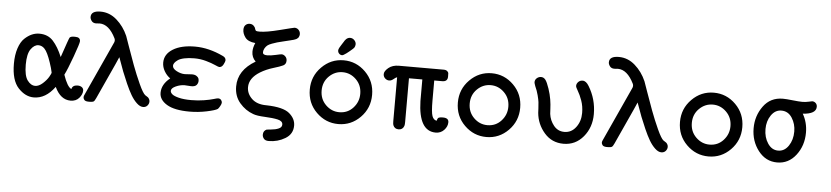

<svg xmlns="http://www.w3.org/2000/svg" viewBox="-46 -919 5866 1356"><g transform="rotate(5 2887.0 -240.5)"><path d="M43 -221.2Q43 -284.2 58.6 -331.1Q74.2 -377.9 99.6 -401.9Q125 -425.8 150.9 -437Q176.8 -448.2 204.1 -448.2Q265.1 -448.2 302 -407.7Q338.9 -367.2 368.2 -296.9Q415 -435.1 418.9 -439Q426.8 -447.8 446.8 -448.2H458Q494.1 -448.2 494.1 -419.9Q494.1 -404.8 459.5 -309.3Q424.8 -213.9 404.8 -174.8Q433.6 -90.8 462.9 -78.1Q468.8 -106.9 505.9 -106.9Q522.9 -106.9 534.9 -98.4Q546.9 -89.8 546.9 -74.2Q546.9 -48.3 524.9 -22.2Q502.9 3.9 463.9 3.9Q393.1 3.9 352.1 -83H351.1Q287.1 3.9 203.1 3.9Q143.1 3.9 93 -50Q43 -104 43 -221.2ZM127 -222.2Q127 -143.1 151.4 -110.6Q175.8 -78.1 205.1 -78.1Q231.9 -78.1 259 -102.5Q286.1 -127 300 -150.9Q314 -174.8 314 -182.1Q314 -184.1 306.2 -213.9Q282.2 -295.9 260 -331.1Q237.8 -366.2 204.1 -366.2Q175.3 -366.2 151.1 -332.3Q127 -298.3 127 -222.2Z M553.7 -28.8Q553.7 -36.6 561 -50.8L735.8 -433.1Q741.7 -448.2 734.9 -461.9Q688 -557.1 621.1 -557.1Q616.2 -557.1 609.6 -556.2Q603 -555.2 596.7 -555.2Q574.7 -555.2 564.2 -569.6Q553.7 -584 553.7 -597.2Q553.7 -641.1 621.1 -641.1Q685.1 -641.1 736.1 -596.4Q787.1 -551.8 815.9 -485.8Q817.9 -481.9 840.3 -416.5Q862.8 -351.1 887.5 -285.2Q912.1 -219.2 940.9 -156Q969.7 -92.8 986.8 -80.1Q987.8 -79.1 994.9 -75Q1002 -70.8 1006.3 -67.4Q1010.7 -64 1015.4 -55.9Q1020 -47.9 1020 -38.1Q1020 -22 1008.5 -9Q997.1 3.9 978 3.9Q956.1 3.9 932.9 -18.1Q909.7 -40 890.9 -72Q872.1 -104 851.6 -150.4Q831.1 -196.8 816.9 -233.4Q802.7 -270 787.1 -314.9Q783.2 -326.2 780.8 -332Q773.9 -314 757.8 -279.8L644 -30.8Q634.3 -8.8 626.7 -4.4Q619.1 0 601.1 0H587.9Q567.9 -1 560.8 -10Q553.7 -19 553.7 -28.8Z M1092.8 -106.9Q1092.8 -167 1151.9 -213.9Q1126 -231.9 1109.4 -261Q1092.8 -290 1092.8 -320.8Q1092.8 -380.9 1151.4 -417Q1210 -453.1 1307.6 -453.1Q1404.8 -453.1 1506.8 -404.8Q1529.8 -395 1529.8 -375Q1529.8 -366.2 1518.8 -345.2Q1507.8 -324.2 1489.7 -324.2Q1483.9 -324.2 1458.7 -335.7Q1433.6 -347.2 1393.3 -358.6Q1353 -370.1 1309.6 -370.1Q1268.6 -370.1 1238.3 -363.5Q1208 -356.9 1192.9 -345.9Q1177.7 -335 1170.7 -325Q1163.6 -314.9 1163.6 -305.2Q1163.6 -284.2 1193.6 -268.6Q1223.6 -252.9 1252 -252.9Q1260.7 -252.9 1277.8 -254.4Q1294.9 -255.9 1302.7 -255.9Q1322.8 -255.9 1334.7 -248Q1346.7 -240.2 1349.9 -231.7Q1353 -223.1 1353 -213.9Q1353 -197.8 1342.5 -184.8Q1332 -171.9 1304.7 -171.9Q1297.9 -171.9 1282.2 -173.3Q1266.6 -174.8 1257.8 -174.8Q1227.1 -174.8 1195.3 -160.4Q1163.6 -146 1163.6 -127Q1163.6 -114.7 1176.8 -103.3Q1189.9 -91.8 1224.9 -83Q1259.8 -74.2 1311 -74.2H1313Q1360.8 -74.2 1402.8 -81.1Q1444.8 -87.9 1469.7 -95.5Q1494.6 -103 1501 -103Q1515.1 -103 1522.5 -94Q1529.8 -85 1529.8 -75.2Q1529.8 -66.4 1521.2 -50.8Q1512.7 -35.2 1505.9 -28.8Q1489.7 -17.6 1429.7 -4.9Q1369.6 7.8 1307.6 7.8Q1200.7 7.8 1146.7 -24.7Q1092.8 -57.1 1092.8 -106.9Z M1620.6 -198.2Q1620.6 -313.5 1742.7 -384.8Q1713.9 -412.6 1713.9 -453.1Q1713.9 -481.9 1728.5 -515.1Q1676.8 -520 1656.7 -547.1Q1636.7 -574.2 1636.7 -602.1Q1636.7 -624 1648.7 -635.5Q1660.6 -647 1677.7 -647Q1693.8 -647 1704.8 -637.5Q1715.8 -627.9 1718.8 -615.2Q1721.7 -604 1726.8 -601.1Q1731.9 -598.1 1752.9 -598.1Q1799.8 -598.1 1895.3 -622.6Q1990.7 -647 1995.6 -647Q2013.7 -647 2025.1 -634.5Q2036.6 -622.1 2036.6 -605Q2036.6 -598.1 2034.7 -592.5Q2032.7 -586.9 2030.8 -583Q2028.8 -579.1 2023.7 -575Q2018.6 -570.8 2015.6 -568.8Q2012.7 -566.9 2005.1 -564.5Q1997.6 -562 1994.6 -561Q1991.7 -560.1 1982.7 -558.1Q1973.6 -556.2 1971.7 -555.2Q1956.5 -551.3 1926.5 -544.2Q1896.5 -537.1 1882.1 -533Q1867.7 -528.8 1846.2 -521Q1824.7 -513.2 1814.7 -505.1Q1804.7 -497.1 1796.6 -483.6Q1788.6 -470.2 1788.6 -454.1Q1788.6 -436 1819.8 -436Q1844.7 -436 1879.6 -444.1Q1914.6 -452.1 1920.9 -452.1Q1935.1 -452.1 1947.3 -440.2Q1959.5 -428.2 1959.5 -410.2Q1959.5 -385.3 1939.2 -375.2Q1918.9 -365.2 1869.9 -350.6Q1820.8 -335.9 1779.8 -311Q1704.6 -265.1 1704.6 -200.2Q1704.6 -154.3 1741.2 -119.1Q1777.8 -84 1844.7 -84H1847.7Q1964.8 -81.1 2008.8 -43.9Q2052.7 -6.8 2052.7 42Q2052.7 102.1 1999.8 134Q1946.8 166 1882.8 166Q1858.9 166 1848.4 153.1Q1837.9 140.1 1837.9 125Q1837.9 97.2 1861.8 86.9Q1862.8 85.9 1892.8 83.5Q1922.9 81.1 1945.8 71.5Q1968.8 62 1968.8 42Q1968.8 17.1 1933.8 9Q1898.9 1 1841.8 -1.5Q1784.7 -3.9 1757.8 -14.2Q1701.7 -34.2 1661.1 -81.8Q1620.6 -129.4 1620.6 -198.2Z M2140.6 -222.2Q2140.6 -316.4 2206.1 -382.3Q2271.5 -448.2 2361.6 -448.2Q2451.7 -448.2 2517.1 -383.1Q2582.5 -317.9 2582.5 -222.2Q2582.5 -127.9 2517.6 -62Q2452.6 3.9 2361.8 3.9Q2272 3.9 2206.3 -61Q2140.6 -126 2140.6 -222.2ZM2361.8 -80.1Q2420.9 -80.1 2459.7 -122.6Q2498.5 -165 2498.5 -222.2Q2498.5 -283.2 2457.5 -323.5Q2416.5 -363.8 2361.6 -363.8Q2306.6 -363.8 2265.6 -323.5Q2224.6 -283.2 2224.6 -222.2Q2224.6 -161.1 2265.6 -120.6Q2306.6 -80.1 2361.8 -80.1ZM2316.4 -514.2Q2316.4 -516.1 2316.9 -518.6Q2317.4 -521 2318.1 -522.9Q2318.8 -524.9 2320.3 -528.6Q2321.8 -532.2 2323.2 -534.7Q2324.7 -537.1 2327.6 -542Q2330.6 -546.9 2333 -551Q2335.4 -555.2 2340.6 -563Q2345.7 -570.8 2349.6 -577.1L2351.6 -580.1Q2353.5 -584 2354.5 -585.4Q2355.5 -586.9 2358.6 -590.6Q2361.8 -594.2 2363.8 -596.7Q2365.7 -599.1 2369.1 -601.6Q2372.6 -604 2376 -606Q2379.4 -607.9 2384 -608.9Q2388.7 -609.9 2393.6 -609.9Q2410.6 -609.9 2423.1 -596.9Q2435.5 -584 2435.5 -567.9Q2435.5 -562 2433.6 -555.9Q2431.6 -549.8 2429.7 -545.9Q2427.7 -542 2421.1 -535.9Q2414.6 -529.8 2410.2 -526.4Q2405.8 -522.9 2394.8 -513.4Q2383.8 -503.9 2376.5 -499Q2354.5 -482.9 2346.7 -482.9Q2334.5 -482.9 2325.4 -491.9Q2316.4 -501 2316.4 -514.2Z M2651.4 -376Q2651.4 -397 2679.4 -420.4Q2707.5 -443.8 2753.4 -443.8H3070.3Q3087.4 -443.8 3095.9 -436Q3104.5 -428.2 3105 -422.1Q3105.5 -416 3105.5 -401.9V-397Q3105.5 -361.8 3067.4 -361.8H3010.7V-219.2Q3010.7 -137.2 3020.5 -110.1Q3030.3 -83 3052.7 -80.1Q3056.6 -99.1 3065.7 -103Q3074.7 -106.9 3091.3 -106.9H3095.7Q3135.7 -106.9 3135.7 -76.2Q3135.7 -46.4 3112.1 -21.2Q3088.4 3.9 3052.7 3.9Q2931.6 3.9 2926.3 -209V-361.8H2831.5V-51.8Q2831.5 -32.7 2828.6 -23.9Q2818.8 3.9 2789.8 3.9Q2760.7 3.9 2750.5 -22.9Q2747.6 -31.7 2747.6 -51.8V-361.8Q2737.8 -358.9 2723.1 -346.4Q2708.5 -334 2693.4 -334Q2677.2 -334 2664.3 -345.9Q2651.4 -357.9 2651.4 -376Z M3190.4 -222.2Q3190.4 -316.4 3255.9 -382.3Q3321.3 -448.2 3411.4 -448.2Q3501.5 -448.2 3566.9 -383.1Q3632.3 -317.9 3632.3 -222.2Q3632.3 -127.9 3567.4 -62Q3502.4 3.9 3411.6 3.9Q3321.8 3.9 3256.1 -61Q3190.4 -126 3190.4 -222.2ZM3411.6 -80.1Q3470.7 -80.1 3509.5 -122.6Q3548.3 -165 3548.3 -222.2Q3548.3 -283.2 3507.3 -323.5Q3466.3 -363.8 3411.4 -363.8Q3356.4 -363.8 3315.4 -323.5Q3274.4 -283.2 3274.4 -222.2Q3274.4 -161.1 3315.4 -120.6Q3356.4 -80.1 3411.6 -80.1Z M3717.3 -411.1Q3717.3 -429.2 3730.7 -440.7Q3744.1 -452.1 3760.3 -452.1Q3779.3 -452.1 3791.7 -436Q3804.2 -419.9 3819.3 -375Q3832.5 -335.9 3838.4 -299.6Q3844.2 -263.2 3845.2 -233.2Q3846.2 -203.1 3847.2 -198.2Q3853 -152.3 3882.1 -116.2Q3911.1 -80.1 3957.5 -80.1Q4007.3 -80.1 4039.3 -122.6Q4071.3 -165 4071.3 -224.1Q4071.3 -272 4056.9 -312Q4042.5 -352.1 4027.3 -377Q4012.2 -401.9 4012.2 -411.1Q4012.2 -427.2 4024.7 -439.7Q4037.1 -452.1 4055.2 -452.1Q4080.1 -452.1 4100.1 -418Q4154.3 -329.1 4154.3 -223.1Q4154.3 -128.9 4098.9 -62.5Q4043.5 3.9 3958.5 3.9Q3875.5 3.9 3822.5 -57.1Q3769.5 -118.2 3762.2 -198.2Q3762.2 -201.2 3760.7 -229Q3759.3 -256.8 3757.3 -273.4Q3755.4 -290 3747.3 -321.5Q3739.3 -353 3725.1 -383.8Q3717.3 -405.3 3717.3 -411.1Z M4228 -28.8Q4228 -36.6 4235.4 -50.8L4410.2 -433.1Q4416 -448.2 4409.2 -461.9Q4362.3 -557.1 4295.4 -557.1Q4290.5 -557.1 4283.9 -556.2Q4277.3 -555.2 4271 -555.2Q4249 -555.2 4238.5 -569.6Q4228 -584 4228 -597.2Q4228 -641.1 4295.4 -641.1Q4359.4 -641.1 4410.4 -596.4Q4461.4 -551.8 4490.2 -485.8Q4492.2 -481.9 4514.6 -416.5Q4537.1 -351.1 4561.8 -285.2Q4586.4 -219.2 4615.2 -156Q4644 -92.8 4661.1 -80.1Q4662.1 -79.1 4669.2 -75Q4676.3 -70.8 4680.7 -67.4Q4685.1 -64 4689.7 -55.9Q4694.3 -47.9 4694.3 -38.1Q4694.3 -22 4682.9 -9Q4671.4 3.9 4652.3 3.9Q4630.4 3.9 4607.2 -18.1Q4584 -40 4565.2 -72Q4546.4 -104 4525.9 -150.4Q4505.4 -196.8 4491.2 -233.4Q4477.1 -270 4461.4 -314.9Q4457.5 -326.2 4455.1 -332Q4448.2 -314 4432.1 -279.8L4318.4 -30.8Q4308.6 -8.8 4301 -4.4Q4293.5 0 4275.4 0H4262.2Q4242.2 -1 4235.1 -10Q4228 -19 4228 -28.8Z M4765.1 -222.2Q4765.1 -316.4 4830.6 -382.3Q4896 -448.2 4986.1 -448.2Q5076.2 -448.2 5141.6 -383.1Q5207 -317.9 5207 -222.2Q5207 -127.9 5142.1 -62Q5077.1 3.9 4986.3 3.9Q4896.5 3.9 4830.8 -61Q4765.1 -126 4765.1 -222.2ZM4986.3 -80.1Q5045.4 -80.1 5084.2 -122.6Q5123 -165 5123 -222.2Q5123 -283.2 5082 -323.5Q5041 -363.8 4986.1 -363.8Q4931.2 -363.8 4890.1 -323.5Q4849.1 -283.2 4849.1 -222.2Q4849.1 -161.1 4890.1 -120.6Q4931.2 -80.1 4986.3 -80.1Z M5287.1 -223.1Q5287.1 -311 5337.2 -379.6Q5387.2 -448.2 5475.1 -448.2Q5499 -448.2 5544.4 -443.1Q5589.8 -438 5612.8 -438Q5636.7 -438 5658 -443.1Q5679.2 -448.2 5683.1 -448.2Q5697.3 -448.2 5707.8 -438.2Q5718.3 -428.2 5718.3 -412.1Q5718.3 -361.3 5624 -355Q5658.2 -295.9 5658.2 -223.1Q5658.2 -131.3 5606.2 -63.7Q5554.2 3.9 5473.1 3.9Q5392.1 3.9 5339.6 -63.7Q5287.1 -131.3 5287.1 -223.1ZM5371.1 -224.1Q5371.1 -165 5399.7 -122.6Q5428.2 -80.1 5473.1 -80.1Q5518.1 -80.1 5546.6 -122.6Q5575.2 -165 5575.2 -224.1Q5575.2 -278.3 5547.6 -321Q5520 -363.8 5472.2 -363.8Q5428.2 -363.8 5399.7 -322.5Q5371.1 -281.2 5371.1 -224.1Z"/></g></svg>

Font: CMU Typewriter Text
Style: Bold
Weight: 700
Version: Version 0.7.0